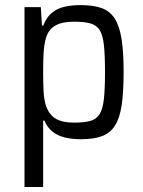

<svg xmlns="http://www.w3.org/2000/svg" viewBox="-20 -538 561 753"><path d="M76.1 195.5V-510H140.1L144.6 -437.6H149.7Q162.3 -470.8 183.9 -488.2Q205.5 -505.5 234.3 -511.8Q263 -518 296.7 -518Q346.2 -518 378.7 -506.2Q411.3 -494.5 430 -465.1Q448.7 -435.8 456.8 -384.9Q464.8 -333.9 464.8 -255.5Q464.8 -177.7 457.3 -126.5Q449.7 -75.3 431.3 -45.9Q412.8 -16.6 380.5 -4.3Q348.2 8 297.8 8Q260.7 8 232.7 0.8Q204.7 -6.4 185.3 -22.2Q165.9 -38.1 154.3 -64.9H149.2V195.5ZM269.2 -57.1Q309.4 -57.1 333.4 -63.5Q357.5 -69.9 370.2 -89.6Q382.9 -109.3 387.4 -149Q391.8 -188.8 391.8 -255Q391.8 -322.8 387.4 -362.2Q382.9 -401.7 370.2 -420.9Q357.5 -440.1 333.4 -446.5Q309.4 -452.9 269.2 -452.9Q224.2 -452.9 197.3 -437.9Q170.5 -423 160.1 -388.8Q153.2 -364.2 151.2 -333Q149.2 -301.8 149.2 -255Q149.2 -211.3 150.9 -180.2Q152.6 -149 158.6 -129.1Q169.9 -90.5 196.5 -73.8Q223.2 -57.1 269.2 -57.1Z"/></svg>

Font: Saira Thin SemiCondensed
Style: Regular
Weight: 100
Width: 4
Version: Version 1.101